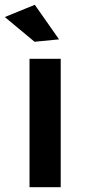

<svg xmlns="http://www.w3.org/2000/svg" viewBox="-42 -780 353 800"><path d="M81 -535H211V0H81ZM103 -760 204 -616 102 -606 -22 -709Z"/></svg>

Font: Montserrat arm2 Medium
Style: Regular
Weight: 500
Designer: Julieta Ulanovsky
Foundry: Julieta Ulanovsky
Version: Version 6.000